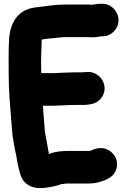

<svg xmlns="http://www.w3.org/2000/svg" viewBox="-20 -770 674 1019"><path d="M201 -549C201 -551.2 200.7 -560 202 -560.2C214.4 -561.7 226.3 -564 237.3 -565.1L261.3 -567.1C283.3 -569.3 305.9 -573 327 -573H446C456.5 -573 475.5 -570.6 492.8 -573.3C502.8 -574.8 510.5 -577 514 -577H523C570 -577 609 -616 609 -663C609 -709.6 570.6 -750 523 -750H514C503.1 -750 492.9 -749 481.6 -746.6L470.2 -745H467C461 -745.5 451.7 -746 446 -746H327C273.7 -746 223.6 -736.9 178.1 -731.8L161.7 -729.8C72.4 -717 32.4 -645.4 28 -558.4C24.9 -505.4 26 -435.6 26 -380C26 -283.9 33.7 -209.3 41.1 -115.1C44.4 -70.4 46.3 -46.7 49.5 -32.9L53.4 -9.6C56.1 4.9 58.3 17.1 60.3 29.1C61.9 38.3 65 47.7 66.3 55.7C71.4 91.5 79.7 130.2 90.3 162.1C108.3 213.4 160.1 235.8 219.6 226.7C248.3 223.1 278.7 217.7 306.4 207C315.2 206.5 323.7 205.3 332 204H453C483.7 204 512.9 196.2 536.8 186C555.9 177.8 578.4 167.1 591.9 140.2C617 89.9 588.2 42.7 553.2 25.1C517.8 7.4 483.5 18.6 459.8 30.6C456.8 30.8 454.2 31 453 31H346C312.2 31 276.1 33.4 246.3 45.1C244.3 45.6 243.7 45.8 239.5 46.7C232.7 11.1 227 -28.1 218.8 -65.8C209.3 -180.4 207.2 -209 208 -209H267C292.6 -209 317.5 -212 340 -212C353.5 -212 365.6 -212.3 377.7 -213H408C420.4 -213 433.4 -212.5 444.8 -214.3L457 -216.2C478.2 -218.2 499.7 -228.7 514.6 -246.4C566.5 -307.7 512.8 -393.6 442.1 -387.9L427.9 -386.9C421.4 -386.3 415.5 -386 408 -386H373.3C361.3 -385.3 351.5 -385 338 -385C314 -385 287.9 -382 267 -382H199C199 -401.8 198.7 -423.9 198 -446.4C198 -478.2 201 -522.7 201 -549Z"/></svg>

Font: Smoothie
Style: Bd
Weight: 700
Foundry: Cannot Into Space Fonts
Version: Version 0.8